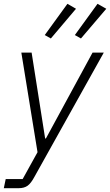

<svg xmlns="http://www.w3.org/2000/svg" viewBox="-42 -788 578 1008"><path d="M357 -742 225 -586 193 -604 312 -768ZM516 -742 383 -586 351 -604 470 -768ZM199 -61 444 -512H503L139 140Q121 174 103 187Q85 200 56 200H-22L-12 152H77L155 11L70 -512H124L195 -61Z"/></svg>

Font: IBM Plex Sans Light
Style: Italic
Weight: 300
Italic angle: -11.31°
Designer: Mike Abbink, Paul van der Laan, Pieter van Rosmalen
Foundry: Bold Monday
Version: Version 3.0